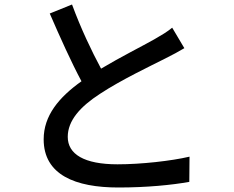

<svg xmlns="http://www.w3.org/2000/svg" viewBox="-20 -803 1040 853"><path d="M745 -680C722 -661 698 -647 665 -628C614 -599 516 -550 429 -498C387 -576 339 -677 300 -783L201 -743C247 -637 297 -526 342 -442C241 -370 174 -289 174 -184C174 -26 315 30 506 30C632 30 743 19 821 5L822 -107C741 -88 607 -73 502 -73C354 -73 281 -118 281 -195C281 -267 336 -329 424 -386C518 -448 649 -510 714 -543C746 -559 774 -574 799 -589Z"/></svg>

Font: Genne Gothic Medium
Style: Regular
Weight: 500
Designer: Ryoko NISHIZUKA (kana & ideographs); Paul D. Hunt (Latin, Greek & Cyrillic); Wenlong ZHANG (bopomofo); Sandoll Communica
Foundry: Adobe Systems Incorporated
Version: Version 1.004;PS 1.004;hotconv 16.6.51;makeotf.lib2.5.65220